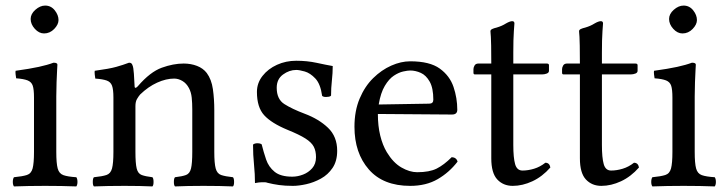

<svg xmlns="http://www.w3.org/2000/svg" viewBox="-20 -667 2614 689"><path d="M90 -599Q90 -617 107 -632Q124 -647 142 -647Q163 -647 176.5 -630Q190 -613 190 -595Q190 -579 174.5 -563Q159 -547 138 -547Q120 -547 105 -563.5Q90 -580 90 -599ZM182 -122Q182 -81 187 -62.5Q192 -44 207.5 -38.5Q223 -33 254 -31Q258 -25 258 -14Q258 -4 254 2Q229 1 200.5 0.5Q172 0 142 0Q112 0 84 0.5Q56 1 30 2Q26 -4 26 -14Q26 -25 30 -31Q61 -34 76.5 -39Q92 -44 97 -62.5Q102 -81 102 -122V-317Q102 -346 97.5 -359.5Q93 -373 79 -378.5Q65 -384 38 -386Q37 -391 36 -400Q35 -409 36 -413Q87 -420 119 -427Q151 -434 172 -442Q186 -442 186 -435Q186 -435 185 -417Q184 -399 183 -372.5Q182 -346 182 -321Z M475 -358Q519 -409 560.5 -424Q602 -439 639 -439Q665 -439 687 -430.5Q709 -422 722 -405Q739 -382 744 -347Q749 -312 749 -271V-122Q749 -81 754 -62.5Q759 -44 773.5 -39Q788 -34 816 -31Q820 -27 820 -14Q820 -2 816 2Q794 1 767 0.5Q740 0 710 0Q680 0 655.5 0.5Q631 1 608 2Q604 -2 604 -14Q604 -27 608 -31Q634 -34 647.5 -39Q661 -44 665.5 -62.5Q670 -81 670 -122V-274Q670 -297 668 -316.5Q666 -336 658 -351Q649 -368 634.5 -376.5Q620 -385 605 -385Q576 -385 544 -370.5Q512 -356 483 -328Q477 -321 471.5 -311.5Q466 -302 466 -286V-122Q466 -81 470.5 -62.5Q475 -44 488.5 -39Q502 -34 527 -31Q531 -27 531 -14Q531 -2 527 2Q505 1 481 0.5Q457 0 427 0Q397 0 368.5 0.5Q340 1 317 2Q313 -2 313 -14Q313 -27 317 -31Q347 -34 362 -39Q377 -44 382 -62.5Q387 -81 387 -122V-317Q387 -346 382 -359.5Q377 -373 363 -378Q349 -383 322 -385Q321 -390 320 -399.5Q319 -409 320 -413Q372 -420 397 -427Q422 -434 443 -442Q449 -442 451.5 -439.5Q454 -437 455 -434Q459 -426 460.5 -402Q462 -378 463 -358Q463 -351 467 -352Q471 -353 475 -358Z M888 -148Q893 -153 905 -153Q913 -153 919 -149Q926 -121 935 -94.5Q944 -68 965.5 -50.5Q987 -33 1029 -33Q1048 -33 1067.5 -40.5Q1087 -48 1100.5 -63.5Q1114 -79 1114 -103Q1114 -125 1106 -140.5Q1098 -156 1076 -170Q1054 -184 1012 -201Q954 -225 928 -253.5Q902 -282 902 -337Q902 -369 922 -394.5Q942 -420 974 -434.5Q1006 -449 1043 -449Q1082 -449 1116.5 -441.5Q1151 -434 1174 -430Q1174 -405 1171 -378Q1168 -351 1168 -324Q1166 -321 1160.5 -320Q1155 -319 1150 -319Q1140 -319 1136 -323Q1130 -366 1111.5 -385.5Q1093 -405 1073.5 -410.5Q1054 -416 1043 -416Q1018 -416 995.5 -399.5Q973 -383 973 -352Q973 -311 1000.5 -293.5Q1028 -276 1073 -259Q1124 -240 1157 -208.5Q1190 -177 1190 -126Q1190 -89 1173.5 -64.5Q1157 -40 1131.5 -26Q1106 -12 1079 -6Q1052 0 1031 0Q1003 0 981.5 -3Q960 -6 940 -11Q935 -13 930 -13Q925 -13 920 -13Q910 -13 895 -10Q895 -42 891.5 -76.5Q888 -111 888 -148Z M1452 0Q1355 0 1303.5 -59Q1252 -118 1252 -212Q1252 -269 1270.5 -313Q1289 -357 1319 -386.5Q1349 -416 1384 -431.5Q1419 -447 1452 -447Q1522 -447 1558 -421Q1594 -395 1607.5 -355Q1621 -315 1621 -273Q1621 -256 1602 -256L1336 -258Q1336 -215 1344.5 -180.5Q1353 -146 1368 -121Q1391 -83 1420.5 -66Q1450 -49 1477 -49Q1521 -49 1547 -62Q1573 -75 1601 -103Q1618 -102 1622 -87Q1592 -48 1550.5 -24Q1509 0 1452 0ZM1339 -292 1520 -295Q1535 -295 1535 -309Q1535 -351 1522 -374Q1509 -397 1490 -405.5Q1471 -414 1452 -414Q1443 -414 1427 -410.5Q1411 -407 1393.5 -395.5Q1376 -384 1361 -359Q1346 -334 1339 -292Z M1697 -439H1743Q1743 -481 1742.5 -503Q1742 -525 1741.5 -534.5Q1741 -544 1740.5 -547.5Q1740 -551 1740 -555Q1740 -560 1746.5 -563Q1753 -566 1762 -568Q1772 -571 1780 -574.5Q1788 -578 1796 -583Q1810 -591 1818 -591Q1826 -591 1826 -583Q1826 -583 1824 -555Q1822 -527 1822 -478V-439H1942Q1950 -439 1950 -433V-413Q1950 -406 1942 -403Q1934 -400 1926 -400H1822V-147Q1822 -101 1828.5 -78Q1835 -55 1855 -55Q1875 -55 1896.5 -61.5Q1918 -68 1937 -83Q1952 -83 1955 -66Q1926 -33 1890.5 -16.5Q1855 0 1820 0Q1786 0 1764.5 -23Q1743 -46 1743 -99V-400H1684Q1679 -400 1679 -406V-419Q1679 -425 1683 -432Q1687 -439 1697 -439Z M2015 -439H2061Q2061 -481 2060.5 -503Q2060 -525 2059.5 -534.5Q2059 -544 2058.5 -547.5Q2058 -551 2058 -555Q2058 -560 2064.5 -563Q2071 -566 2080 -568Q2090 -571 2098 -574.5Q2106 -578 2114 -583Q2128 -591 2136 -591Q2144 -591 2144 -583Q2144 -583 2142 -555Q2140 -527 2140 -478V-439H2260Q2268 -439 2268 -433V-413Q2268 -406 2260 -403Q2252 -400 2244 -400H2140V-147Q2140 -101 2146.5 -78Q2153 -55 2173 -55Q2193 -55 2214.5 -61.5Q2236 -68 2255 -83Q2270 -83 2273 -66Q2244 -33 2208.5 -16.5Q2173 0 2138 0Q2104 0 2082.5 -23Q2061 -46 2061 -99V-400H2002Q1997 -400 1997 -406V-419Q1997 -425 2001 -432Q2005 -439 2015 -439Z M2381 -599Q2381 -617 2398 -632Q2415 -647 2433 -647Q2454 -647 2467.5 -630Q2481 -613 2481 -595Q2481 -579 2465.5 -563Q2450 -547 2429 -547Q2411 -547 2396 -563.5Q2381 -580 2381 -599ZM2473 -122Q2473 -81 2478 -62.5Q2483 -44 2498.5 -38.5Q2514 -33 2545 -31Q2549 -25 2549 -14Q2549 -4 2545 2Q2520 1 2491.5 0.5Q2463 0 2433 0Q2403 0 2375 0.5Q2347 1 2321 2Q2317 -4 2317 -14Q2317 -25 2321 -31Q2352 -34 2367.5 -39Q2383 -44 2388 -62.5Q2393 -81 2393 -122V-317Q2393 -346 2388.5 -359.5Q2384 -373 2370 -378.5Q2356 -384 2329 -386Q2328 -391 2327 -400Q2326 -409 2327 -413Q2378 -420 2410 -427Q2442 -434 2463 -442Q2477 -442 2477 -435Q2477 -435 2476 -417Q2475 -399 2474 -372.5Q2473 -346 2473 -321Z"/></svg>

Font: Pochaevsk
Style: Regular
Weight: 400
Version: Version 1.210; ttfautohint (v1.8.4.7-5d5b)